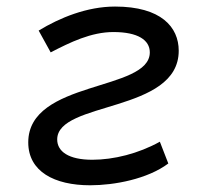

<svg xmlns="http://www.w3.org/2000/svg" viewBox="-20 -547 626 577"><path d="M251 9.8C323.2 9.8 423.3 -8.8 485.8 -55.7L460.4 -121.1C396 -85.4 321.8 -66.9 257.3 -66.9C186 -66.9 151.9 -91.8 151.9 -127.9C151.9 -243.7 517.1 -207 517.1 -394.5C517.1 -465.8 463.9 -527.3 325.7 -527.3C241.7 -527.3 159.7 -493.7 96.2 -455.1L132.3 -389.6C190.9 -419.9 253.9 -450.7 320.8 -450.7C395 -450.7 430.2 -426.3 430.2 -389.6C430.2 -271.5 64.9 -307.1 64.9 -119.1C64.9 -31.7 143.1 9.8 251 9.8Z"/></svg>

Font: Cascadia Mono SemiLight
Style: Italic
Weight: 350
Italic angle: -10°
Monospace: yes
Designer: Aaron Bell
Foundry: Saja Typeworks
Version: Version 2404.023